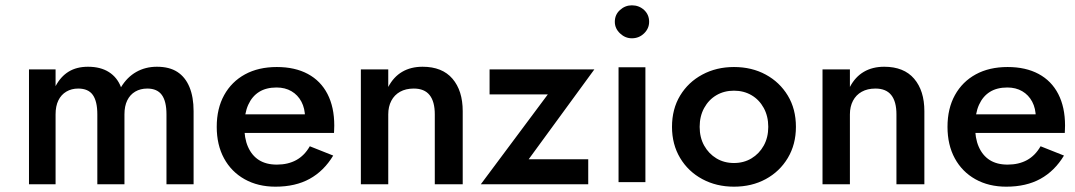

<svg xmlns="http://www.w3.org/2000/svg" viewBox="-20 -707 4044 722"><path d="M708 -289Q708 -342 692.5 -379.5Q677 -417 647 -436.5Q617 -456 570 -456Q527 -456 492.5 -436.5Q458 -417 435 -379Q421 -416 389.5 -436Q358 -456 311 -456Q268 -456 238 -437.5Q208 -419 189 -383V-446H89V-14H189V-277Q189 -308 199.5 -329.5Q210 -351 229.5 -362.5Q249 -374 274 -374Q312 -374 329 -350Q346 -326 346 -277V-14H448V-277Q448 -308 458.5 -329.5Q469 -351 488.5 -362.5Q508 -374 534 -374Q571 -374 588.5 -350Q606 -326 606 -277V-14H708Z M1016 -5Q1091 -5 1144.5 -34.5Q1198 -64 1233 -122L1145 -157Q1125 -122 1094 -105Q1063 -88 1021 -88Q981 -88 954 -105Q927 -122 912.5 -155Q898 -188 899 -234Q899 -281 913.5 -313Q928 -345 954.5 -361.5Q981 -378 1020 -378Q1052 -378 1076 -364Q1100 -350 1113.5 -324.5Q1127 -299 1127 -265Q1127 -258 1123.5 -248.5Q1120 -239 1117 -234L1148 -277H856V-207H1236Q1236 -210 1236.5 -218.5Q1237 -227 1237 -235Q1237 -304 1211.5 -353.5Q1186 -403 1137.5 -429Q1089 -455 1021 -455Q952 -455 901.5 -427.5Q851 -400 823 -349.5Q795 -299 795 -230Q795 -162 822.5 -111.5Q850 -61 900 -33Q950 -5 1016 -5Z M1615 -277V-14H1720V-289Q1720 -366 1681.5 -411Q1643 -456 1569 -456Q1525 -456 1492.5 -437Q1460 -418 1440 -380V-446H1337V-14H1440V-277Q1440 -306 1451.5 -328Q1463 -350 1484.5 -362Q1506 -374 1536 -374Q1576 -374 1595.5 -349.5Q1615 -325 1615 -277Z M2040 -352 1788 -14H2192V-108H1968L2215 -446H1821V-352Z M2292 -625Q2292 -600 2311.5 -581.5Q2331 -563 2356 -563Q2383 -563 2402 -581.5Q2421 -600 2421 -625Q2421 -652 2402 -669.5Q2383 -687 2356 -687Q2331 -687 2311.5 -669.5Q2292 -652 2292 -625ZM2306 -454V-22H2407V-454Z M2507 -230Q2507 -164 2537.5 -113Q2568 -62 2621 -33.5Q2674 -5 2740 -5Q2807 -5 2859.5 -33.5Q2912 -62 2942.5 -113Q2973 -164 2973 -230Q2973 -297 2942.5 -347.5Q2912 -398 2859.5 -426.5Q2807 -455 2740 -455Q2674 -455 2621 -426.5Q2568 -398 2537.5 -347.5Q2507 -297 2507 -230ZM2611 -230Q2611 -270 2628 -301Q2645 -332 2674 -349Q2703 -366 2740 -366Q2777 -366 2806 -349Q2835 -332 2852 -301Q2869 -270 2869 -230Q2869 -190 2852 -159.5Q2835 -129 2806 -111.5Q2777 -94 2740 -94Q2703 -94 2674 -111.5Q2645 -129 2628 -159.5Q2611 -190 2611 -230Z M3351 -277V-14H3456V-289Q3456 -366 3417.5 -411Q3379 -456 3305 -456Q3261 -456 3228.5 -437Q3196 -418 3176 -380V-446H3073V-14H3176V-277Q3176 -306 3187.5 -328Q3199 -350 3220.5 -362Q3242 -374 3272 -374Q3312 -374 3331.5 -349.5Q3351 -325 3351 -277Z M3764 -5Q3839 -5 3892.5 -34.5Q3946 -64 3981 -122L3893 -157Q3873 -122 3842 -105Q3811 -88 3769 -88Q3729 -88 3702 -105Q3675 -122 3660.5 -155Q3646 -188 3647 -234Q3647 -281 3661.5 -313Q3676 -345 3702.5 -361.5Q3729 -378 3768 -378Q3800 -378 3824 -364Q3848 -350 3861.5 -324.5Q3875 -299 3875 -265Q3875 -258 3871.5 -248.5Q3868 -239 3865 -234L3896 -277H3604V-207H3984Q3984 -210 3984.5 -218.5Q3985 -227 3985 -235Q3985 -304 3959.5 -353.5Q3934 -403 3885.5 -429Q3837 -455 3769 -455Q3700 -455 3649.5 -427.5Q3599 -400 3571 -349.5Q3543 -299 3543 -230Q3543 -162 3570.5 -111.5Q3598 -61 3648 -33Q3698 -5 3764 -5Z"/></svg>

Font: SpinnyJost
Style: Regular
Weight: 500
Version: Version 3.710